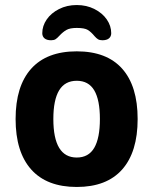

<svg xmlns="http://www.w3.org/2000/svg" viewBox="-20 -735 609 763"><path d="M42 -262Q42 -393 104 -462Q166 -531 285 -531Q404 -531 465.5 -462Q527 -393 527 -262Q527 -131 465.5 -61.5Q404 8 285 8Q166 8 104 -61.5Q42 -131 42 -262ZM377 -262Q377 -338 354.5 -376Q332 -414 285 -414Q238 -414 215 -376Q192 -338 192 -262Q192 -109 285 -109Q332 -109 354.5 -147.5Q377 -186 377 -262ZM422 -603Q422 -590 413 -582.5Q404 -575 387 -575Q376 -575 369.5 -579Q363 -583 356 -591Q342 -608 329 -616Q316 -624 285 -624Q258 -624 244 -616Q230 -608 216 -593Q207 -583 200.5 -579Q194 -575 183 -575Q166 -575 157 -582.5Q148 -590 148 -603Q148 -632 165.5 -657.5Q183 -683 214.5 -699Q246 -715 285 -715Q324 -715 355.5 -699Q387 -683 404.5 -657.5Q422 -632 422 -603Z"/></svg>

Font: Asap-Bold
Style: Bold
Weight: 700
Designer: Pablo Cosgaya
Foundry: Omnibus-Type
Version: Version 2.000; ttfautohint (v1.8)